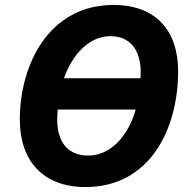

<svg xmlns="http://www.w3.org/2000/svg" viewBox="-20 -745 770 775"><path d="M325 10C586 10 699 -225 699 -458C699 -619 611 -725 438 -725C178 -725 60 -485 60 -262C60 -98 152 10 325 10ZM547 -429H238C274 -530 343 -599 426 -599C506 -599 548 -542 548 -454C548 -443 547 -433 547 -429ZM336 -117C258 -117 211 -167 211 -262C211 -276 212 -294 213 -303H528C494 -186 420 -117 336 -117Z"/></svg>

Font: Noto Sans
Style: Bold Italic
Weight: 700
Italic angle: -12°
Designer: Monotype Design Team
Foundry: Monotype Imaging Inc.
Version: Version 2.013